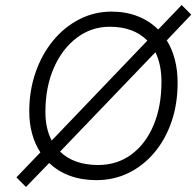

<svg xmlns="http://www.w3.org/2000/svg" viewBox="-20 -706 778 761"><path d="M96 -265Q96 -347 121 -419Q146 -491 190.5 -545Q235 -599 294.5 -629.5Q354 -660 422 -660Q479 -660 526 -641.5Q573 -623 607 -589L700 -686L738 -648L641 -546Q684 -476 684 -378Q684 -294 660 -224Q636 -154 592.5 -102Q549 -50 490.5 -21Q432 8 362 8Q304 8 256.5 -9.5Q209 -27 175 -60L83 35L45 -3L140 -102Q96 -170 96 -265ZM160 -262Q160 -196 185 -149L564 -545Q510 -600 415 -600Q342 -600 284 -556Q226 -512 193 -436Q160 -360 160 -262ZM620 -382Q620 -450 596 -499L218 -105Q273 -52 369 -52Q444 -52 500.5 -93.5Q557 -135 588.5 -209.5Q620 -284 620 -382Z"/></svg>

Font: Overused Grotesk Book
Style: Italic
Weight: 350
Italic angle: -10°
Version: Version 0.003